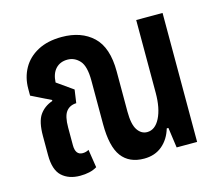

<svg xmlns="http://www.w3.org/2000/svg" viewBox="-86 -669 900 788"><g transform="rotate(-15 364.0 -275.0)"><path d="M163 10Q115 10 86 -16.5Q57 -43 57 -106V-187Q57 -248 76.5 -276Q96 -304 131 -316L132 -320L49 -361V-390Q49 -438 70.5 -476.5Q92 -515 134 -537.5Q176 -560 236 -560Q319 -560 368.5 -513.5Q418 -467 418 -365V-194Q418 -140 434 -116Q450 -92 475 -92Q509 -92 529.5 -132.5Q550 -173 550 -239V-548H662V0H575L563 -86H556Q543 -42 512 -16Q481 10 435 10Q372 10 340 -32.5Q308 -75 308 -171V-355Q308 -417 286.5 -440.5Q265 -464 235 -464Q204 -464 185 -444Q166 -424 164 -386L232 -338L224 -282Q196 -281 181 -261.5Q166 -242 166 -194V-119Q166 -77 197 -77Q211 -77 223 -84L235 -7Q220 2 202 6Q184 10 163 10Z"/></g></svg>

Font: Noto Sans Thai ExtCond SemBd
Style: Regular
Weight: 600
Width: 2
Designer: Monotype Design Team
Foundry: Monotype Imaging Inc.
Version: Version 2.002; ttfautohint (v1.8.4.7-5d5b)